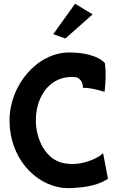

<svg xmlns="http://www.w3.org/2000/svg" viewBox="-20 -996 636 1028"><path d="M265 -813 330 -790 476 -919 382 -976ZM350 -715C180 -715 31 -541 31 -351C31 -153 165 -8 317 10C338 12 359 12 379 10C485 5 538 -25 558 -39L532 -176C527 -172 521 -167 514 -161C489 -145 442 -124 391 -119C367 -117 344 -118 323 -122C224 -140 172 -251 172 -352C172 -485 254 -600 391 -582C411 -573 424 -555 424 -526C480 -526 529 -505 540 -505C546 -556 548 -608 542 -657C526 -679 468 -715 350 -715Z"/></svg>

Font: Bluebird
Style: Nrw
Weight: 400
Designer: Jasper
Foundry: Cannot Into Space Fonts
Version: Version 0.98